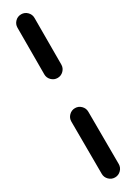

<svg xmlns="http://www.w3.org/2000/svg" viewBox="-250 -646 676 955"><g transform="rotate(-30 88.5 -168.5)"><path d="M138.2 -588.4 137.7 -320.8Q137.7 -300.8 123.3 -286.4Q108.9 -272 88.9 -272Q68.8 -272 54.4 -286.4Q40 -300.8 40 -320.8L40.5 -588.4Q40.5 -608.4 54.7 -622.8Q68.8 -637.2 89.4 -637.2Q109.4 -637.2 123.8 -622.8Q138.2 -608.4 138.2 -588.4ZM136.7 -50.3 137.7 250.5Q137.7 270.5 123.3 284.9Q108.9 299.3 88.9 299.3Q68.8 299.3 54.4 284.9Q40 270.5 40 250.5L39.1 -50.3Q39.1 -70.3 53.5 -84.7Q67.9 -99.1 87.9 -99.1Q107.9 -99.1 122.3 -84.7Q136.7 -70.3 136.7 -50.3Z"/></g></svg>

Font: Manjari
Style: Bold
Weight: 700
Designer: Santhosh Thottingal <santhosh.thottingal@gmail.com>
Version: Version 2.000